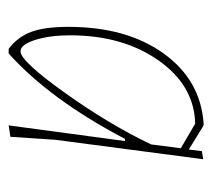

<svg xmlns="http://www.w3.org/2000/svg" viewBox="-44 -454 501 454"><g transform="rotate(90 207.0 -226.5)"><path d="M95 4Q67 -17 55 -49Q43 -81 43 -137Q43 -275 106 -362.5Q169 -450 272 -457H276L333 -422L337 -453L356 -456L310 -106L303 0L276 4L313 -271H308Q215 -94 106 4ZM63 -141Q63 -93 74 -58.5Q85 -24 101 -24Q124 -24 199 -129Q274 -234 321 -333L330 -403L272 -437Q182 -435 122.5 -350.5Q63 -266 63 -141Z"/></g></svg>

Font: Alegreya Sans Thin
Style: Italic
Weight: 100
Italic angle: -7°
Designer: Juan Pablo del Peral
Foundry: Huerta Tipografica
Version: Version 2.007